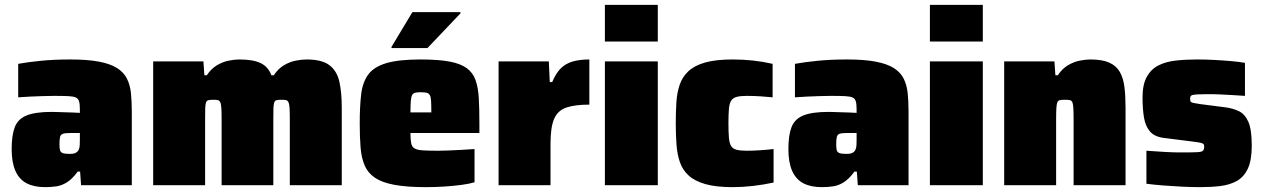

<svg xmlns="http://www.w3.org/2000/svg" viewBox="-20 -763 5203 791"><path d="M166 8Q120 8 89.5 -8Q59 -24 43.5 -59Q28 -94 28 -149Q28 -206 41 -239.5Q54 -273 90 -287.5Q126 -302 193 -302Q201 -302 214.5 -301.5Q228 -301 245 -300.5Q262 -300 278.5 -299.5Q295 -299 309 -298V-315Q309 -335 305.5 -346Q302 -357 292 -361.5Q282 -366 260.5 -367Q239 -368 203 -368Q179 -368 153.5 -367Q128 -366 103 -365Q78 -364 55 -362V-500Q93 -507 147.5 -512.5Q202 -518 269 -518Q341 -518 388 -509Q435 -500 462.5 -482.5Q490 -465 503 -439Q516 -413 519.5 -379Q523 -345 523 -302V0H314L310 -56H300Q279 -27 257.5 -13Q236 1 213.5 4.5Q191 8 166 8ZM267 -129Q279 -129 286 -131Q293 -133 298 -137.5Q303 -142 305 -148Q308 -155 308.5 -165Q309 -175 309 -188V-215H269Q249 -215 239.5 -212Q230 -209 227.5 -199Q225 -189 225 -168Q225 -154 227 -145Q229 -136 238 -132.5Q247 -129 267 -129Z M611 0V-510H818L822 -453H832Q850 -480 873.5 -494Q897 -508 921.5 -513Q946 -518 966 -518Q1023 -518 1054 -503Q1085 -488 1098 -453H1108Q1126 -480 1149.5 -494Q1173 -508 1197.5 -513Q1222 -518 1243 -518Q1306 -518 1337 -494.5Q1368 -471 1378 -427Q1388 -383 1388 -319V0H1174V-269Q1174 -300 1173 -317Q1172 -334 1168.5 -341.5Q1165 -349 1158.5 -350.5Q1152 -352 1141 -352Q1128 -352 1120.5 -350.5Q1113 -349 1110 -341.5Q1107 -334 1106.5 -317Q1106 -300 1106 -269V0H893V-269Q893 -300 892 -317Q891 -334 887.5 -341.5Q884 -349 877.5 -350.5Q871 -352 860 -352Q847 -352 839.5 -350.5Q832 -349 829 -341.5Q826 -334 825.5 -317Q825 -300 825 -269V0Z M1735 8Q1656 8 1605 -1.5Q1554 -11 1525 -30.5Q1496 -50 1482.5 -81Q1469 -112 1465.5 -155Q1462 -198 1462 -254Q1462 -325 1468 -375Q1474 -425 1497.5 -456.5Q1521 -488 1572 -503Q1623 -518 1713 -518Q1786 -518 1831.5 -509.5Q1877 -501 1902.5 -482.5Q1928 -464 1939 -433.5Q1950 -403 1952.5 -358.5Q1955 -314 1955 -254V-215H1671Q1671 -188 1674 -173Q1677 -158 1688 -151.5Q1699 -145 1722.5 -143.5Q1746 -142 1786 -142Q1803 -142 1827 -143Q1851 -144 1879.5 -145.5Q1908 -147 1935 -149V-12Q1915 -6 1882.5 -1.5Q1850 3 1811.5 5.5Q1773 8 1735 8ZM1757 -284V-300Q1757 -330 1756 -347Q1755 -364 1750.5 -371.5Q1746 -379 1737 -381Q1728 -383 1713 -383Q1699 -383 1690.5 -381Q1682 -379 1678 -371.5Q1674 -364 1672.5 -347Q1671 -330 1671 -300H1773ZM1593 -565V-570L1679 -713H1877V-708L1741 -565Z M2034 0V-510H2241L2245 -425H2255Q2270 -461 2290 -481Q2310 -501 2339 -509.5Q2368 -518 2408 -518V-332Q2349 -332 2313.5 -320Q2278 -308 2263 -273.5Q2248 -239 2248 -171V0Z M2472 -592V-743H2690V-592ZM2472 0V-510H2690V0Z M2998 8Q2930 8 2886 -4.5Q2842 -17 2817 -40Q2792 -63 2781 -95Q2770 -127 2767 -167.5Q2764 -208 2764 -254Q2764 -300 2766.5 -340.5Q2769 -381 2780 -413.5Q2791 -446 2816 -469.5Q2841 -493 2885 -505.5Q2929 -518 2998 -518Q3042 -518 3083 -513.5Q3124 -509 3163 -500V-362Q3145 -364 3115 -366Q3085 -368 3058 -368Q3031 -368 3015.5 -364Q3000 -360 2992.5 -348.5Q2985 -337 2983 -314.5Q2981 -292 2981 -255Q2981 -218 2983 -195.5Q2985 -173 2992 -161.5Q2999 -150 3014.5 -146Q3030 -142 3058 -142Q3081 -142 3111.5 -144Q3142 -146 3167 -149V-11Q3126 -2 3082.5 3Q3039 8 2998 8Z M3366 8Q3320 8 3289.5 -8Q3259 -24 3243.5 -59Q3228 -94 3228 -149Q3228 -206 3241 -239.5Q3254 -273 3290 -287.5Q3326 -302 3393 -302Q3401 -302 3414.5 -301.5Q3428 -301 3445 -300.5Q3462 -300 3478.5 -299.5Q3495 -299 3509 -298V-315Q3509 -335 3505.5 -346Q3502 -357 3492 -361.5Q3482 -366 3460.5 -367Q3439 -368 3403 -368Q3379 -368 3353.5 -367Q3328 -366 3303 -365Q3278 -364 3255 -362V-500Q3293 -507 3347.5 -512.5Q3402 -518 3469 -518Q3541 -518 3588 -509Q3635 -500 3662.5 -482.5Q3690 -465 3703 -439Q3716 -413 3719.5 -379Q3723 -345 3723 -302V0H3514L3510 -56H3500Q3479 -27 3457.5 -13Q3436 1 3413.5 4.5Q3391 8 3366 8ZM3467 -129Q3479 -129 3486 -131Q3493 -133 3498 -137.5Q3503 -142 3505 -148Q3508 -155 3508.5 -165Q3509 -175 3509 -188V-215H3469Q3449 -215 3439.5 -212Q3430 -209 3427.5 -199Q3425 -189 3425 -168Q3425 -154 3427 -145Q3429 -136 3438 -132.5Q3447 -129 3467 -129Z M3811 -592V-743H4029V-592ZM3811 0V-510H4029V0Z M4117 0V-510H4324L4328 -453H4338Q4356 -480 4379.5 -494Q4403 -508 4427.5 -513Q4452 -518 4472 -518Q4521 -518 4550 -505Q4579 -492 4593.5 -466.5Q4608 -441 4612.5 -404Q4617 -367 4617 -319V0H4403V-269Q4403 -300 4402 -317Q4401 -334 4398 -341.5Q4395 -349 4387.5 -350.5Q4380 -352 4368 -352Q4355 -352 4347 -350.5Q4339 -349 4336 -341.5Q4333 -334 4332 -317Q4331 -300 4331 -269V0Z M4925 8Q4890 8 4849.5 6Q4809 4 4771 1Q4733 -2 4703 -6V-142Q4722 -141 4741.5 -139.5Q4761 -138 4779.5 -137Q4798 -136 4814 -135.5Q4830 -135 4842 -135Q4891 -135 4911.5 -136Q4932 -137 4936.5 -142.5Q4941 -148 4941 -159Q4941 -165 4939 -168.5Q4937 -172 4927 -174.5Q4917 -177 4892 -180L4773 -195Q4736 -200 4717.5 -221.5Q4699 -243 4693 -278.5Q4687 -314 4687 -361Q4687 -415 4704.5 -446.5Q4722 -478 4752.5 -493.5Q4783 -509 4824 -513.5Q4865 -518 4911 -518Q4947 -518 4984.5 -516Q5022 -514 5055 -511Q5088 -508 5109 -504V-368Q5081 -370 5054 -371.5Q5027 -373 5006.5 -374Q4986 -375 4975 -375Q4931 -375 4911.5 -374Q4892 -373 4887.5 -369Q4883 -365 4883 -356Q4883 -349 4885 -345Q4887 -341 4896 -339Q4905 -337 4926 -334L5027 -321Q5059 -317 5084 -305Q5109 -293 5123 -261Q5137 -229 5137 -163Q5137 -102 5120.5 -67.5Q5104 -33 5074.5 -17Q5045 -1 5007 3.5Q4969 8 4925 8Z"/></svg>

Font: Saira Thin Black
Style: Regular
Weight: 900
Version: Version 1.101